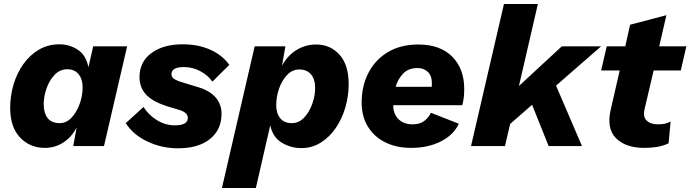

<svg xmlns="http://www.w3.org/2000/svg" viewBox="-20 -732 3459 962"><path d="M205 9Q130 9 80.5 -43Q31 -95 31 -192Q31 -252 48 -309Q65 -366 97.5 -411.5Q130 -457 175.5 -483.5Q221 -510 278 -510Q328 -510 369.5 -483Q411 -456 423 -395L447 -500H617L501 0H347L364 -94Q340 -46 298 -18.5Q256 9 205 9ZM279 -115Q313 -115 338.5 -142.5Q364 -170 379 -211Q394 -252 394 -294Q394 -336 373.5 -360.5Q353 -385 317 -385Q280 -385 253.5 -357Q227 -329 213 -288.5Q199 -248 199 -211Q199 -165 219 -140Q239 -115 279 -115Z M872 11Q791 11 719.5 -22.5Q648 -56 610 -115L699 -196Q725 -155 767 -129.5Q809 -104 856 -104Q921 -104 921 -141Q921 -168 879 -181L819 -199Q744 -223 711.5 -258.5Q679 -294 679 -346Q679 -422 738.5 -466Q798 -510 895 -510Q973 -510 1033.5 -483Q1094 -456 1129 -407L1044 -323Q1023 -354 984.5 -375Q946 -396 902 -396Q839 -396 839 -360Q839 -345 852.5 -336.5Q866 -328 885 -322L980 -293Q1033 -276 1061.5 -242.5Q1090 -209 1090 -162Q1090 -82 1032 -35.5Q974 11 872 11Z M1092 210 1256 -500H1410L1393 -403Q1420 -453 1465 -481Q1510 -509 1564 -509Q1635 -509 1681 -458Q1727 -407 1727 -311Q1727 -250 1710 -192.5Q1693 -135 1661.5 -89.5Q1630 -44 1586.5 -17Q1543 10 1490 10Q1437 10 1392 -17Q1347 -44 1334 -104L1262 210ZM1442 -115Q1478 -115 1504 -143Q1530 -171 1544.5 -211.5Q1559 -252 1559 -291Q1559 -335 1538 -359.5Q1517 -384 1480 -384Q1445 -384 1419 -357Q1393 -330 1378.5 -289Q1364 -248 1364 -205Q1364 -164 1384 -139.5Q1404 -115 1442 -115Z M2040 9Q1966 9 1910 -19Q1854 -47 1823 -98Q1792 -149 1792 -218Q1792 -302 1826.5 -368Q1861 -434 1924.5 -471.5Q1988 -509 2076 -509Q2185 -509 2245.5 -448.5Q2306 -388 2306 -286Q2306 -267 2304 -246Q2302 -225 2296 -205H1950Q1951 -158 1978 -133.5Q2005 -109 2047 -109Q2083 -109 2105 -125.5Q2127 -142 2139 -167L2279 -112Q2252 -55 2188 -23Q2124 9 2040 9ZM2072 -391Q2026 -391 2000 -363.5Q1974 -336 1962 -297H2143Q2144 -304 2144 -314Q2144 -352 2124 -371.5Q2104 -391 2072 -391Z M2675 -712 2580 -301 2795 -500H2992L2766 -303L2896 0H2729L2646 -207L2536 -111L2510 0H2340L2505 -712Z M3208 9Q3115 9 3066.5 -39.5Q3018 -88 3040 -183L3085 -379H2992L3020 -500H3113L3137 -608L3319 -656L3283 -500H3419L3391 -379H3255L3210 -187Q3200 -148 3219.5 -128.5Q3239 -109 3277 -109Q3300 -109 3314 -113Q3328 -117 3340 -123L3330 -14Q3303 -1 3272 4Q3241 9 3208 9Z"/></svg>

Font: Work Sans
Style: Bold Italic
Weight: 700
Italic angle: -13°
Designer: Wei Huang
Foundry: Wei Huang
Version: Version 2.010; ttfautohint (v1.8.3)